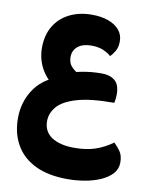

<svg xmlns="http://www.w3.org/2000/svg" viewBox="-96 -602 796 1026"><g transform="rotate(10 302.5 -89.0)"><path d="M215 -194Q262 -212 314.5 -222.5Q367 -233 426 -233Q470 -233 496.5 -211Q523 -189 523 -136Q523 -123 522 -114Q521 -105 518 -90Q388 -90 314.5 -68Q241 -46 211 -10Q181 26 181 68Q181 125 225.5 154.5Q270 184 349 184Q414 184 462.5 167.5Q511 151 555 119Q575 138 590 160Q605 182 605 219Q605 254 582 279.5Q559 305 520.5 322Q482 339 435.5 347Q389 355 342 355Q238 355 167.5 321Q97 287 61 225Q25 163 25 79Q25 -5 68.5 -73Q112 -141 197 -172ZM201 -110Q142 -149 114 -201Q86 -253 86 -313Q86 -382 116 -431.5Q146 -481 199 -507Q252 -533 319 -533Q371 -533 409 -519Q447 -505 468.5 -479.5Q490 -454 490 -418Q490 -387 478 -366Q466 -345 452 -332Q438 -346 411 -358Q384 -370 345 -370Q298 -370 271 -348Q244 -326 245 -287Q246 -254 269.5 -232.5Q293 -211 324 -200Z"/></g></svg>

Font: Baloo Bhaijaan 2 ExtraBold
Style: Regular
Weight: 800
Designer: Sanskriti Dholi, Noopur Datye and Ek Type
Foundry: Ek Type
Version: Version 1.701